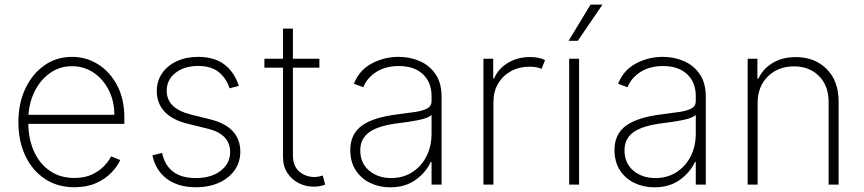

<svg xmlns="http://www.w3.org/2000/svg" viewBox="-20 -800 3744 832"><path d="M302.6 11.4Q228.7 11.4 174 -25.2Q119.3 -61.8 89.5 -125.4Q59.7 -188.9 59.7 -270.2Q59.7 -351.9 89.7 -415.8Q119.7 -479.8 172.2 -516.7Q224.8 -553.6 292.3 -553.6Q353.3 -553.6 404.8 -521.5Q456.3 -489.3 487.6 -430.2Q518.8 -371.1 518.8 -290.1V-263.1H102.6Q103.7 -196 127.7 -143.1Q151.6 -90.2 196.2 -59.5Q240.8 -28.8 302.6 -28.8Q346.9 -28.8 378.7 -43.9Q410.5 -58.9 431.1 -80.6Q451.7 -102.3 461.6 -122.5L501.1 -106.5Q488.6 -79.2 462.5 -51.8Q436.4 -24.5 396.5 -6.6Q356.5 11.4 302.6 11.4ZM103.3 -302.6H475.5Q475.5 -361.9 451.3 -409.4Q427.2 -457 385.7 -485.1Q344.1 -513.1 292.3 -513.1Q240.4 -513.1 199.4 -485.3Q158.4 -457.4 133 -409.6Q107.6 -361.9 103.3 -302.6Z M1014.9 -427.9 974.8 -417.3Q959.9 -462 927.4 -488.1Q894.9 -514.2 838.8 -514.2Q778.8 -514.2 740.6 -484.4Q702.4 -454.5 702.4 -406.6Q702.4 -329.5 807.5 -303.6L891.3 -282.7Q1021.3 -250.4 1021.3 -142.4Q1021.3 -97.3 996.8 -62.5Q972.3 -27.7 929 -8.2Q885.7 11.4 828.8 11.4Q752.8 11.4 703.8 -24.5Q654.8 -60.4 640.6 -126.8L682.2 -137.4Q706 -28.4 828.5 -28.4Q895.2 -28.4 936.3 -60Q977.3 -91.6 977.3 -141Q977.3 -218.8 880 -242.5L793 -263.8Q726.2 -280.2 692.8 -316.4Q659.4 -352.6 659.4 -405.2Q659.4 -449.2 682.5 -482.6Q705.6 -516 746.1 -534.8Q786.6 -553.6 838.8 -553.6Q908 -553.6 951.7 -521Q995.4 -488.3 1014.9 -427.9Z M1364 -545.5V-506.7H1249.3V-128.9Q1249.3 -79.5 1277.3 -56.3Q1305.4 -33 1341.6 -33Q1353.3 -33 1362 -35Q1370.7 -36.9 1378.6 -39.4L1389.2 0Q1379.3 3.6 1367.4 6.2Q1355.5 8.9 1338.8 8.9Q1304.7 8.9 1274.5 -6.4Q1244.3 -21.7 1225.3 -50.6Q1206.3 -79.5 1206.3 -121.1V-506.7H1125.7V-545.5H1206.3V-676.1H1249.3V-545.5Z M1670.8 11.7Q1623.9 11.7 1584.5 -7.1Q1545.1 -25.9 1521.5 -62.1Q1497.9 -98.4 1497.9 -150.2Q1497.9 -218.4 1547.4 -255.1Q1596.9 -291.9 1706 -305Q1747.5 -310 1780.2 -315Q1812.9 -320 1831.5 -330.1Q1850.1 -340.2 1850.1 -361.2V-383.9Q1850.1 -443.2 1812.5 -478.5Q1774.9 -513.8 1708.8 -513.8Q1650.6 -513.8 1610.4 -488.1Q1570.3 -462.4 1554.3 -421.9L1513.5 -437.1Q1536.9 -496.1 1590.7 -524.9Q1644.5 -553.6 1707.7 -553.6Q1756.4 -553.6 1798.7 -535.3Q1840.9 -517 1867.2 -478.9Q1893.5 -440.7 1893.5 -381V0H1850.1V-98.4H1846.9Q1825.6 -52.6 1780.7 -20.4Q1735.8 11.7 1670.8 11.7ZM1675.1 -28.4Q1726.2 -28.4 1765.8 -53.4Q1805.4 -78.5 1827.8 -122.2Q1850.1 -165.8 1850.1 -221.2V-301.5Q1833.1 -287.3 1791.7 -279.3Q1750.4 -271.3 1710.2 -266.7Q1620.7 -256 1581 -227.8Q1541.2 -199.6 1541.2 -148.8Q1541.2 -93 1579.5 -60.7Q1617.9 -28.4 1675.1 -28.4Z M2074.9 0V-545.5H2117.2V-460.2H2121.1Q2138.8 -502.1 2180.9 -527.5Q2223 -552.9 2277.3 -552.9Q2314.6 -552.9 2342 -539.8L2327.1 -501.8Q2304.7 -511 2274.9 -511Q2229.4 -511 2194.1 -491.5Q2158.7 -471.9 2138.5 -437.7Q2118.3 -403.4 2118.3 -359.4V0Z M2446.4 0V-545.5H2489.3V0ZM2443.9 -623.2 2539.1 -780.2H2590.9L2483.7 -623.2Z M2815.7 11.7Q2768.8 11.7 2729.4 -7.1Q2690 -25.9 2666.4 -62.1Q2642.8 -98.4 2642.8 -150.2Q2642.8 -218.4 2692.3 -255.1Q2741.8 -291.9 2850.9 -305Q2892.4 -310 2925.1 -315Q2957.7 -320 2976.4 -330.1Q2995 -340.2 2995 -361.2V-383.9Q2995 -443.2 2957.4 -478.5Q2919.7 -513.8 2853.7 -513.8Q2795.5 -513.8 2755.3 -488.1Q2715.2 -462.4 2699.2 -421.9L2658.4 -437.1Q2681.8 -496.1 2735.6 -524.9Q2789.4 -553.6 2852.6 -553.6Q2901.3 -553.6 2943.5 -535.3Q2985.8 -517 3012.1 -478.9Q3038.4 -440.7 3038.4 -381V0H2995V-98.4H2991.8Q2970.5 -52.6 2925.6 -20.4Q2880.7 11.7 2815.7 11.7ZM2820 -28.4Q2871.1 -28.4 2910.7 -53.4Q2950.3 -78.5 2972.7 -122.2Q2995 -165.8 2995 -221.2V-301.5Q2978 -287.3 2936.6 -279.3Q2895.2 -271.3 2855.1 -266.7Q2765.6 -256 2725.9 -227.8Q2686.1 -199.6 2686.1 -148.8Q2686.1 -93 2724.4 -60.7Q2762.8 -28.4 2820 -28.4Z M3263.1 -353.7V0H3219.8V-545.5H3262.1V-459.2H3266.3Q3285.5 -501.4 3327.8 -527Q3370 -552.6 3428.3 -552.6Q3510.7 -552.6 3562.3 -500.9Q3614 -449.2 3614 -359.7V0H3570.7V-358Q3570.7 -427.9 3529.3 -470.2Q3487.9 -512.4 3420.1 -512.4Q3351.9 -512.4 3307.5 -468.8Q3263.1 -425.1 3263.1 -353.7Z"/></svg>

Font: Inter UI Extra Light
Style: Regular
Weight: 200
Designer: Rasmus Andersson
Foundry: rsms
Version: 3.2;8d6f07862